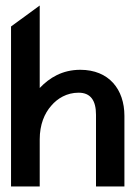

<svg xmlns="http://www.w3.org/2000/svg" viewBox="-20 -676 494 696"><path d="M20 0H124V-171C124 -224 141 -265 166 -293C188 -319 222 -340 265 -340C309 -340 328 -311 328 -260V0H431V-256C431 -352 375 -423 271 -423C206 -423 159 -394 124 -357V-656L20 -580Z"/></svg>

Font: Charger Sport
Style: Blk
Weight: 900
Designer: Jasper
Foundry: Cannot Into Space Fonts
Version: Version 1.1